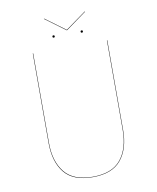

<svg xmlns="http://www.w3.org/2000/svg" viewBox="-93 -920 820 1000"><g transform="rotate(-10 317.0 -419.5)"><path d="M514 -206Q514 -107 467 -49Q420 9 317 9Q213 9 166.5 -49Q120 -107 120 -206V-680H122V-206Q122 -108 168.5 -50.5Q215 7 317 7Q419 7 465.5 -50.5Q512 -108 512 -206V-680H514ZM426 -847 317 -768H315L208 -847L210 -848L316 -770L424 -848ZM248 -748Q248 -742 242 -742Q236 -742 236 -748Q236 -754 242 -754Q248 -754 248 -748ZM397 -748Q397 -742 391 -742Q385 -742 385 -748Q385 -754 391 -754Q397 -754 397 -748Z"/></g></svg>

Font: FiraGO Two
Style: Regular
Weight: 100
Designer: bBox Type
Foundry: bBox Type GmbH
Version: Version 1.001